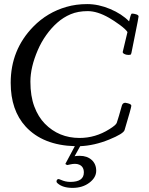

<svg xmlns="http://www.w3.org/2000/svg" viewBox="-20 -694 726 934"><path d="M298.1 103 344 17.1Q189 12.7 105 -78.1Q32 -157.7 32 -291Q32 -451.9 142.1 -564.5Q210.2 -634 303.5 -660.6Q349.9 -674.1 404.4 -674.1Q459 -674.1 515.7 -650.3Q572.5 -626.5 607.9 -590.1Q608.6 -592.3 610 -597.8Q611.3 -603.3 612.5 -607.9Q613.8 -612.5 615.2 -617.4Q618.4 -627.9 622.1 -627.9Q631.1 -627.9 642.6 -624.3Q654.1 -620.6 654.1 -614Q654.1 -608.6 637.2 -525.5Q620.4 -442.4 619.4 -437Q618.4 -431.6 617.1 -429.9Q615.7 -428.2 613.3 -427.7Q610.1 -426.8 606 -426.8L603 -427Q593.3 -427 585.1 -431.3Q576.9 -435.5 576.9 -440.9L600.1 -538.1Q591.8 -551.5 562.9 -572.8Q533.9 -594 510.3 -607.4Q453.6 -639.9 406.6 -639.9Q359.6 -639.9 323.7 -624.8Q287.8 -609.6 258.7 -583.7Q229.5 -557.9 204.8 -523.2Q180.2 -488.5 163.6 -449.7Q127.9 -366.9 127.9 -296.8Q127.9 -226.6 146.9 -176Q165.8 -125.5 198.2 -92.3Q266.4 -22.9 366.9 -22.9Q444.1 -22.9 511.7 -65.4Q544.9 -85.9 548.1 -96.9Q556.4 -120.8 573 -180.9Q579.1 -199 600.1 -191.9Q618.9 -187.7 618.9 -179.4Q618.9 -171.1 585.9 -61Q580.1 -43.2 511 -15.1Q439.2 14.2 370.1 17.1Q366.5 23.7 359.5 36.1Q352.5 48.6 348.3 56.4Q344 64.2 343 65.9Q352.8 64 367.9 64Q403.6 64 425.8 83.9Q448 103.8 448 136.7Q448 169.7 414.8 194.8Q381.6 220 333 220Q285.6 220 260.5 198Q254.9 193.1 254.9 189.9Q254.9 177 266.1 177Q268.1 177 275.9 180.7Q298.3 190.9 322 190.9Q387.9 190.9 387.9 145Q387.9 116.5 365.2 106.9Q356.2 103 344.7 103Q333.3 103 321 106Q308.8 108.9 307.6 108.9Q306.4 108.9 302.2 106.7Q298.1 104.5 298.1 103Z"/></svg>

Font: Fanwood Text
Style: Italic
Weight: 400
Italic angle: -9°
Version: Version 1.101